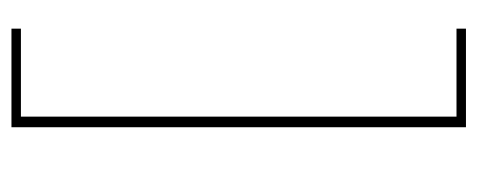

<svg xmlns="http://www.w3.org/2000/svg" viewBox="-269 -446 833 335"><g transform="rotate(90 147.5 -278.5)"><path d="M202 118H30V101.5H183.5V-658.5H30V-675H202Z"/></g></svg>

Font: Anek Latin Thin
Style: Regular
Weight: 250
Designer: Yesha Goshar
Foundry: Ek Type
Version: Version 1.003